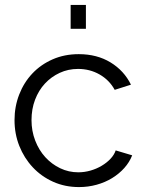

<svg xmlns="http://www.w3.org/2000/svg" viewBox="-20 -750 589 780"><path d="M39 -262Q39 -317 58 -366Q77 -415 111.5 -451.5Q146 -488 194 -509Q242 -530 300 -530Q374 -530 429 -496.5Q484 -463 512 -406L446 -385Q424 -425 384.5 -447.5Q345 -470 297 -470Q257 -470 222.5 -454Q188 -438 162.5 -410.5Q137 -383 122.5 -345Q108 -307 108 -262Q108 -218 123 -179Q138 -140 164 -111.5Q190 -83 224.5 -66.5Q259 -50 298 -50Q323 -50 347.5 -57Q372 -64 393 -76.5Q414 -89 429 -105Q444 -121 450 -139L517 -119Q506 -91 485 -67.5Q464 -44 435.5 -26.5Q407 -9 372.5 0.5Q338 10 301 10Q244 10 196 -11.5Q148 -33 113 -70.5Q78 -108 58.5 -157Q39 -206 39 -262ZM267 -633V-730H329V-633Z"/></svg>

Font: PTCRaleway
Style: Regular
Weight: 400
Designer: Matt McInerney, Pablo Impallari, Rodrigo Fuenzalida
Foundry: Matt McInerney, Pablo Impallari, Rodrigo Fuenzalida
Version: Version 3.000g; ttfautohint (v1.5) -l 8 -r 28 -G 28 -x 14 -D